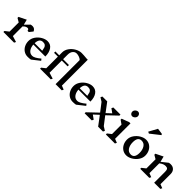

<svg xmlns="http://www.w3.org/2000/svg" viewBox="376 -2534 4187 4187"><g transform="rotate(45 2469.5 -441.0)"><path d="M513 -473 447 -390H409Q405 -415 394.5 -425.5Q384 -436 366 -436Q344 -436 319.5 -424.5Q295 -413 264 -381V-83L404 -40L384 0H55V-31L144 -101V-383L55 -435V-466L226 -550L257 -427L361 -533Q382 -541 416 -541Q449 -541 474 -523Q499 -505 513 -473Z M905 2Q865 10 809 10Q743 10 690.5 -24.5Q638 -59 608.5 -118Q579 -177 579 -248Q579 -325 626 -392.5Q673 -460 743.5 -500.5Q814 -541 880 -541Q975 -541 1027.5 -466Q1080 -391 1080 -268H710Q716 -183 756.5 -129Q797 -75 867 -75Q932 -75 1052 -176L1082 -138ZM709 -309H943Q934 -363 924.5 -391.5Q915 -420 891.5 -438.5Q868 -457 822 -457Q714 -457 709 -309Z M1854 0H1664V-743Q1641 -768 1598.5 -783.5Q1556 -799 1518 -799Q1465 -799 1430 -756.5Q1395 -714 1395 -638V-501H1575V-460H1395V-83L1535 -40L1515 0H1186V-31L1275 -101V-460H1157V-501H1275V-590Q1275 -667 1323.5 -734.5Q1372 -802 1445 -842.5Q1518 -883 1586 -883Q1652 -883 1746 -873H1784V-75L1874 -40Z M2295 2Q2255 10 2199 10Q2133 10 2080.5 -24.5Q2028 -59 1998.5 -118Q1969 -177 1969 -248Q1969 -325 2016 -392.5Q2063 -460 2133.5 -500.5Q2204 -541 2270 -541Q2365 -541 2417.5 -466Q2470 -391 2470 -268H2100Q2106 -183 2146.5 -129Q2187 -75 2257 -75Q2322 -75 2442 -176L2472 -138ZM2099 -309H2333Q2324 -363 2314.5 -391.5Q2305 -420 2281.5 -438.5Q2258 -457 2212 -457Q2104 -457 2099 -309Z M3125 0H2976L2819 -210L2707 -106L2800 -39L2780 1H2561V-30L2790 -248L2645 -436L2557 -491L2577 -531H2726L2881 -324L2988 -424L2895 -491L2915 -531H3134V-500L2909 -286L3055 -96L3145 -40Z M3494 0H3215V-31L3304 -101V-393L3215 -455V-486L3386 -550H3424V-75L3514 -40ZM3429 -773Q3429 -750 3415 -729.5Q3401 -709 3380 -697Q3359 -685 3339 -685Q3309 -685 3289.5 -707Q3270 -729 3270 -762Q3270 -785 3284 -805.5Q3298 -826 3319 -838Q3340 -850 3360 -850Q3390 -850 3409.5 -828Q3429 -806 3429 -773Z M4150 -283Q4150 -206 4103 -138.5Q4056 -71 3985.5 -30.5Q3915 10 3849 10Q3783 10 3730.5 -24.5Q3678 -59 3648.5 -118Q3619 -177 3619 -248Q3619 -325 3666 -392.5Q3713 -460 3783.5 -500.5Q3854 -541 3920 -541Q3986 -541 4038.5 -506.5Q4091 -472 4120.5 -413Q4150 -354 4150 -283ZM3749 -296Q3749 -201 3790 -137.5Q3831 -74 3907 -74Q4020 -74 4020 -236Q4020 -330 3979 -393.5Q3938 -457 3862 -457Q3749 -457 3749 -296ZM4085 -849 3865 -676 3825 -696 3932 -892 4066 -873Z M4894 0H4704V-337Q4704 -392 4687 -414Q4670 -436 4626 -436Q4593 -436 4560.5 -424Q4528 -412 4484 -378V-75L4574 -40L4554 0H4275V-31L4364 -101V-383L4275 -435V-466L4446 -550L4479 -420L4621 -533Q4642 -541 4676 -541Q4744 -541 4784 -499.5Q4824 -458 4824 -387V-75L4914 -40Z"/></g></svg>

Font: Inknut
Style: Antiqua
Weight: 400
Designer: Claus Eggers Srensen
Foundry: Claus Eggers Srensen
Version: Version 1.000; ttfautohint (v1.2) -l 7 -r 28 -G 50 -x 13 -D 